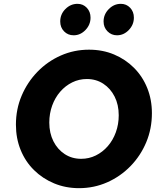

<svg xmlns="http://www.w3.org/2000/svg" viewBox="-20 -970 837 1001"><path d="M392 11Q322 11 262 -14Q202 -39 157 -83.5Q112 -128 87.5 -188.5Q63 -249 63 -320Q63 -401 93 -471.5Q123 -542 175.5 -596Q228 -650 297 -680.5Q366 -711 444 -711Q515 -711 574.5 -686Q634 -661 678.5 -616.5Q723 -572 747.5 -511.5Q772 -451 772 -380Q772 -299 742.5 -228.5Q713 -158 660.5 -104Q608 -50 539 -19.5Q470 11 392 11ZM403 -142Q444 -142 479.5 -159.5Q515 -177 542 -208Q569 -239 584 -280.5Q599 -322 599 -369Q599 -424 577.5 -466.5Q556 -509 518.5 -533.5Q481 -558 433 -558Q392 -558 356.5 -540.5Q321 -523 294 -492Q267 -461 252 -419.5Q237 -378 237 -331Q237 -276 258.5 -233.5Q280 -191 317.5 -166.5Q355 -142 403 -142ZM364 -786Q334 -786 314 -806.5Q294 -827 294 -858Q294 -896 321 -923Q348 -950 384 -950Q413 -950 432.5 -929.5Q452 -909 452 -878Q452 -841 425.5 -813.5Q399 -786 364 -786ZM590 -786Q561 -786 540.5 -806.5Q520 -827 520 -858Q520 -895 547 -922.5Q574 -950 610 -950Q639 -950 658.5 -929.5Q678 -909 678 -878Q678 -841 651.5 -813.5Q625 -786 590 -786Z"/></svg>

Font: Red Hat Text
Style: Italic
Weight: 300
Italic angle: -12°
Designer: Pentagram, MCKL
Foundry: Pentagram, MCKL
Version: Version 1.023